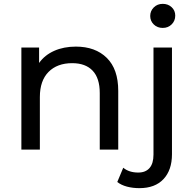

<svg xmlns="http://www.w3.org/2000/svg" viewBox="-20 -777 1005 997"><path d="M594 -305V0H498V-294Q498 -371 461 -410Q424 -449 355 -449Q277 -449 232 -403.5Q187 -358 187 -273V0H91V-530H183V-450Q212 -491 261.5 -513Q311 -535 374 -535Q475 -535 534.5 -476.5Q594 -418 594 -305ZM589 168 620 94Q650 119 698 119Q736 119 756.5 95.5Q777 72 777 26V-530H873V24Q873 106 829 153Q785 200 704 200Q669 200 639 192Q609 184 589 168ZM760 -694Q760 -720 778.5 -738.5Q797 -757 825 -757Q853 -757 871.5 -739.5Q890 -722 890 -696Q890 -669 871.5 -650.5Q853 -632 825 -632Q797 -632 778.5 -650Q760 -668 760 -694Z"/></svg>

Font: APTA Sans Medium
Style: Bold
Weight: 500
Version: Version 7.200